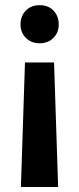

<svg xmlns="http://www.w3.org/2000/svg" viewBox="-20 -558 311 758"><path d="M191.4 -515.9Q211.9 -494.1 211.9 -461.9Q211.9 -429.7 190.9 -408.4Q169.9 -387.2 136.7 -387.2Q103.5 -387.2 82.3 -408.2Q61 -429.2 61 -461.9Q61 -494.6 81.8 -516.1Q102.5 -537.6 136.7 -537.6Q170.9 -537.6 191.4 -515.9ZM78.6 -311.5H193.4L209.5 180.2H62.5Z"/></svg>

Font: RobotoCondensed-Bold
Style: Bold
Weight: 700
Designer: Google
Version: Version 2.001240; 2014